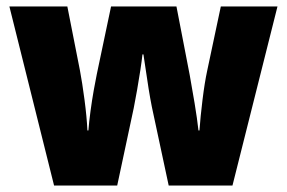

<svg xmlns="http://www.w3.org/2000/svg" viewBox="-20 -666 886 593"><path d="M449 -336Q444 -361 439 -392Q434 -423 430 -451.5Q426 -480 423 -498H420Q418 -479 413.5 -449.5Q409 -420 403.5 -388.5Q398 -357 393 -332L342 -93H147L9 -646H188L227 -448Q234 -411 241 -358Q248 -305 250 -263H253Q255 -289 259.5 -322.5Q264 -356 269.5 -387Q275 -418 279 -437L323 -646H525L566 -434Q573 -396 581 -347.5Q589 -299 593 -263H596Q599 -305 605.5 -358Q612 -411 620 -448L662 -646H837L698 -93H501Z"/></svg>

Font: Noto Sans Telugu UI SemiCondensed Black
Style: Regular
Weight: 900
Width: 4
Designer: Jelle Bosma - Monotype Design Team
Foundry: Monotype Imaging Inc.
Version: Version 2.005; ttfautohint (v1.8.4.7-5d5b)